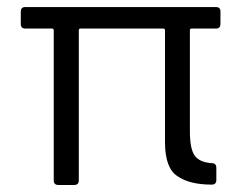

<svg xmlns="http://www.w3.org/2000/svg" viewBox="-20 -526 686 546"><path d="M606.9 -493.2V-458Q606.9 -444.8 594.2 -444.8H524.9Q520 -444.8 520 -439.9V-152.8Q520 -102.5 533.7 -83.5Q547.4 -64.5 582 -62Q595.2 -62 595.2 -48.8V-14.2Q595.2 -1 582 -1Q519 -1 484.9 -24.9Q449.2 -47.4 449.2 -122.1V-439.9Q449.2 -444.8 443.8 -444.8H209Q204.1 -444.8 204.1 -439.9V-13.2Q204.1 0 190.9 0H146Q132.8 0 132.8 -13.2V-439.9Q132.8 -444.8 127.9 -444.8H51.8Q39.1 -444.8 39.1 -458V-493.2Q39.1 -505.9 51.8 -505.9H594.2Q606.9 -505.9 606.9 -493.2Z"/></svg>

Font: Barlow
Style: Regular
Weight: 400
Designer: Jeremy Tribby
Foundry: Jeremy Tribby
Version: Version 1.101